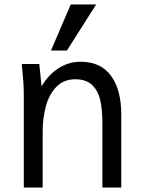

<svg xmlns="http://www.w3.org/2000/svg" viewBox="-20 -835 640 855"><path d="M77 -550H155L165 -450Q194.5 -501.5 240 -530.8Q285.5 -560 339 -560Q428.5 -560 474.2 -497.8Q520 -435.5 520 -325V0H436V-285Q436 -344 427 -386.5Q418 -429 391.2 -455.5Q364.5 -482 315 -482Q263.5 -482 231 -448.2Q198.5 -414.5 184.2 -361.8Q170 -309 170 -250V0H86V-407Q86 -441.5 84 -470.5Q82 -499.5 77 -550ZM207 -610 295 -815H408L278 -610Z"/></svg>

Font: JuliaMono Latin
Style: Regular
Weight: 400
Monospace: yes
Designer: cormullion
Foundry: corm
Version: Version 0.049; ttfautohint (v1.8.4)